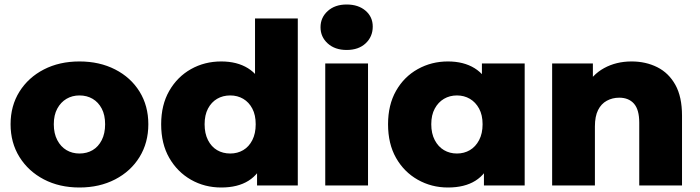

<svg xmlns="http://www.w3.org/2000/svg" viewBox="-20 -824 3108 853"><path d="M333 9Q244 9 175 -27Q106 -63 66.5 -126.5Q27 -190 27 -272Q27 -354 66.5 -417Q106 -480 175 -515.5Q244 -551 333 -551Q422 -551 491.5 -515.5Q561 -480 600 -417Q639 -354 639 -272Q639 -190 600 -126.5Q561 -63 491.5 -27Q422 9 333 9ZM333 -142Q366 -142 391.5 -157Q417 -172 432 -201.5Q447 -231 447 -272Q447 -313 432 -341.5Q417 -370 391.5 -385Q366 -400 333 -400Q301 -400 275.5 -385Q250 -370 234.5 -341.5Q219 -313 219 -272Q219 -231 234.5 -201.5Q250 -172 275.5 -157Q301 -142 333 -142Z M963 9Q889 9 828.5 -25.5Q768 -60 732 -122.5Q696 -185 696 -272Q696 -358 732 -420.5Q768 -483 828.5 -517Q889 -551 963 -551Q1033 -551 1081.5 -521Q1130 -491 1155 -429Q1180 -367 1180 -272Q1180 -175 1156 -113Q1132 -51 1084 -21Q1036 9 963 9ZM1003 -142Q1035 -142 1060.5 -157Q1086 -172 1101 -201.5Q1116 -231 1116 -272Q1116 -313 1101 -341.5Q1086 -370 1060.5 -385Q1035 -400 1003 -400Q970 -400 944.5 -385Q919 -370 904 -341.5Q889 -313 889 -272Q889 -231 904 -201.5Q919 -172 944.5 -157Q970 -142 1003 -142ZM1122 0V-93L1123 -272L1113 -451V-742H1303V0Z M1425 0V-542H1615V0ZM1520 -602Q1468 -602 1436 -631Q1404 -660 1404 -703Q1404 -746 1436 -775Q1468 -804 1520 -804Q1572 -804 1604 -776.5Q1636 -749 1636 -706Q1636 -661 1604.5 -631.5Q1573 -602 1520 -602Z M1970 9Q1897 9 1836 -25.5Q1775 -60 1739.5 -122.5Q1704 -185 1704 -272Q1704 -358 1739.5 -420.5Q1775 -483 1836 -517Q1897 -551 1970 -551Q2040 -551 2088.5 -521Q2137 -491 2162.5 -429Q2188 -367 2188 -272Q2188 -175 2164 -113Q2140 -51 2092 -21Q2044 9 1970 9ZM2010 -142Q2042 -142 2067.5 -157Q2093 -172 2108.5 -201.5Q2124 -231 2124 -272Q2124 -313 2108.5 -341.5Q2093 -370 2067.5 -385Q2042 -400 2010 -400Q1978 -400 1952.5 -385Q1927 -370 1911.5 -341.5Q1896 -313 1896 -272Q1896 -231 1911.5 -201.5Q1927 -172 1952.5 -157Q1978 -142 2010 -142ZM2130 0V-93L2131 -272L2121 -451V-542H2311V0Z M2786 -551Q2849 -551 2900 -525.5Q2951 -500 2980.5 -447Q3010 -394 3010 -310V0H2820V-279Q2820 -337 2796.5 -363.5Q2773 -390 2731 -390Q2701 -390 2676 -376.5Q2651 -363 2637 -335Q2623 -307 2623 -262V0H2433V-542H2614V-388L2579 -433Q2610 -492 2664 -521.5Q2718 -551 2786 -551Z"/></svg>

Font: MOST Montserrat ExtraBold
Style: Regular
Weight: 800
Designer: Julieta Ulanovsky
Foundry: Julieta Ulanovsky
Version: Version 8.000;March 11, 2024;FontCreator 15.0.0.2926 64-bit